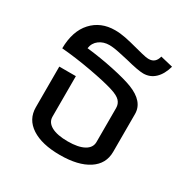

<svg xmlns="http://www.w3.org/2000/svg" viewBox="-140 -710 823 843"><g transform="rotate(30 271.0 -288.5)"><path d="M76 -119V-325H160V-120Q160 -91 189 -75Q218 -59 272 -59Q325 -59 354 -75Q383 -91 383 -120V-292Q383 -313 369.5 -327.5Q356 -342 320 -353Q278 -366 198.5 -380.5Q119 -395 47 -401Q48 -489 92.5 -537.5Q137 -586 209 -586Q235 -586 262.5 -580.5Q290 -575 331 -564Q335 -563 360 -556.5Q385 -550 399 -550Q433 -550 442 -587L505 -572Q493 -529 468.5 -506Q444 -483 410 -483Q384 -483 318 -500Q312 -501 277 -509Q242 -517 220 -517Q190 -517 168.5 -501Q147 -485 143 -457Q214 -449 282 -434.5Q350 -420 386 -406Q468 -374 468 -311V-119Q468 -58 416 -24Q364 10 272 10Q180 10 128 -24Q76 -58 76 -119Z"/></g></svg>

Font: Sarabun
Style: Regular
Weight: 400
Designer: Suppakit Chalermlarp | Katatrad Co.,Ltd.
Foundry: Cadson Demak Co.,Ltd.
Version: Version 1.000; ttfautohint (v1.6)